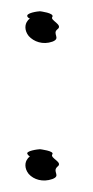

<svg xmlns="http://www.w3.org/2000/svg" viewBox="-20 -572 166 341"><path d="M29 -290C24 -284 23 -273 31 -263C40 -253 56 -248 73 -254C89 -260 72 -267 82 -276C93 -284 68 -291 73 -298C77 -304 51 -307 51 -307C48 -307 24 -304 29 -298C30 -296 32 -295 33 -294C32 -293 30 -292 29 -290ZM29 -535C24 -529 23 -518 31 -508C40 -498 56 -492 73 -498C89 -504 72 -512 82 -520C93 -528 68 -536 73 -542C77 -549 51 -552 51 -552C48 -552 24 -549 29 -542C30 -540 32 -540 33 -539C32 -538 30 -537 29 -535ZM51 -307ZM51 -552Z"/></svg>

Font: bitstorm
Style: sucn
Weight: 400
Version: Version 0.2